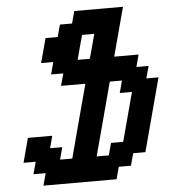

<svg xmlns="http://www.w3.org/2000/svg" viewBox="-58 -928 876 981"><g transform="rotate(-5 379.5 -437.5)"><path d="M125 0H500L516.6 -62.5H579.1L596.2 -125H658.7Q675.3 -187.5 708.7 -312.5Q742.2 -437.5 758.8 -500H696.3L713.4 -562.5H650.9L667.5 -625H542.5Q553.7 -667 575.9 -750Q598.1 -833 609.4 -875H359.4L342.8 -812.5H280.3L263.7 -750H201.2Q195.8 -729.5 184.6 -687.7Q173.3 -646 167.5 -625H230L213.4 -562.5H275.9L258.8 -500H383.8Q366.7 -437.5 333.5 -312.5Q300.3 -187.5 283.7 -125H221.2L237.8 -187.5H175.3L191.9 -250H66.9Q61.5 -229 50.3 -187.3Q39.1 -145.5 33.7 -125H96.2L79.1 -62.5H141.6ZM471.2 -125H408.7Q425.8 -187.5 459 -312.5Q492.2 -437.5 508.8 -500H571.3L554.7 -437.5H617.2Q606 -396 583.7 -312.5Q561.5 -229 550.3 -187.5H487.8ZM417.5 -625H355Q360.4 -646 371.6 -687.7Q382.8 -729.5 388.7 -750H451.2Q445.8 -729.5 434.6 -687.7Q423.3 -646 417.5 -625Z"/></g></svg>

Font: Faithful 32x
Style: Oblique
Weight: 400
Foundry: Faithful Resource Pack
Version: Version 1.0; January 27, 2023